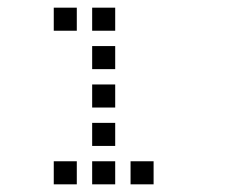

<svg xmlns="http://www.w3.org/2000/svg" viewBox="-20 -500 640 500"><path d="M121 -480Q120 -480 120 -480Q120 -480 120 -479V-421Q120 -420 120 -420Q120 -420 121 -420H179Q180 -420 180 -420Q180 -420 180 -421V-479Q180 -480 180 -480Q180 -480 179 -480ZM221 -480Q220 -480 220 -480Q220 -480 220 -479V-421Q220 -420 220 -420Q220 -420 221 -420H279Q280 -420 280 -420Q280 -420 280 -421V-479Q280 -480 280 -480Q280 -480 279 -480ZM221 -380Q220 -380 220 -380Q220 -380 220 -379V-321Q220 -320 220 -320Q220 -320 221 -320H279Q280 -320 280 -320Q280 -320 280 -321V-379Q280 -380 280 -380Q280 -380 279 -380ZM221 -280Q220 -280 220 -280Q220 -280 220 -279V-221Q220 -220 220 -220Q220 -220 221 -220H279Q280 -220 280 -220Q280 -220 280 -221V-279Q280 -280 280 -280Q280 -280 279 -280ZM221 -180Q220 -180 220 -180Q220 -180 220 -179V-121Q220 -120 220 -120Q220 -120 221 -120H279Q280 -120 280 -120Q280 -120 280 -121V-179Q280 -180 280 -180Q280 -180 279 -180ZM121 -80Q120 -80 120 -80Q120 -80 120 -79V-21Q120 -20 120 -20Q120 -20 121 -20H179Q180 -20 180 -20Q180 -20 180 -21V-79Q180 -80 180 -80Q180 -80 179 -80ZM221 -80Q220 -80 220 -80Q220 -80 220 -79V-21Q220 -20 220 -20Q220 -20 221 -20H279Q280 -20 280 -20Q280 -20 280 -21V-79Q280 -80 280 -80Q280 -80 279 -80ZM321 -80Q320 -80 320 -80Q320 -80 320 -79V-21Q320 -20 320 -20Q320 -20 321 -20H379Q380 -20 380 -20Q380 -20 380 -21V-79Q380 -80 380 -80Q380 -80 379 -80Z"/></svg>

Font: Doto Black Medium
Style: Regular
Weight: 500
Monospace: yes
Version: Version 1.000